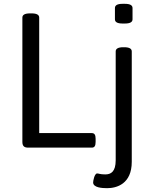

<svg xmlns="http://www.w3.org/2000/svg" viewBox="-20 -772 800 1004"><path d="M633 -752H621C593 -752 581 -744 581 -730V-671C581 -657 593 -649 621 -649H633C661 -649 673 -657 673 -671V-730C673 -744 661 -752 633 -752ZM145 -702H137C109 -702 97 -694 97 -680V-30C97 -9 106 0 127 0H460C474 0 480 -9 480 -30V-46C480 -67 474 -76 460 -76H185V-680C185 -694 173 -702 145 -702ZM629 -525H625C597 -525 585 -517 585 -503V66C585 126 560 140 531 140C502 140 497 135 488 135C474 135 467 174 467 182C467 209 513 212 540 212C590 212 669 190 669 74V-503C669 -517 657 -525 629 -525Z"/></svg>

Font: Asap
Style: Regular
Weight: 400
Designer: Pablo Cosgaya
Foundry: Pablo Cosgaya
Version: Version 1.007;PS 001.007;hotconv 1.0.70;makeotf.lib2.5.58329